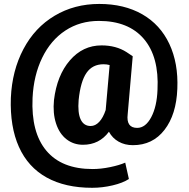

<svg xmlns="http://www.w3.org/2000/svg" viewBox="-20 -708 936 950"><path d="M857.4 -268.6Q852.5 -141.1 793.9 -65.4Q735.4 10.3 637.7 10.3Q597.7 10.3 566.9 -7.1Q536.1 -24.4 519 -56.2Q471.2 8.3 390.6 8.3Q343.8 8.3 308.6 -19.3Q273.4 -46.9 257.1 -97.7Q240.7 -148.4 247.1 -212.9Q261.7 -335 325.7 -409.2Q389.6 -483.4 482.4 -483.4Q554.2 -483.4 606 -450.2L636.7 -429.7L611.8 -143.1Q603.5 -75.2 658.7 -75.2Q700.2 -75.2 728.3 -128.2Q756.3 -181.2 759.3 -263.7Q767.6 -426.8 691.7 -515.6Q615.7 -604.5 469.2 -604.5Q376 -604.5 303.5 -556.9Q231 -509.3 188.7 -422.1Q146.5 -335 141.1 -223.6Q133.3 -52.7 209.5 37.8Q285.6 128.4 438 128.4Q479 128.4 524.9 118.9Q570.8 109.4 599.6 96.7L617.7 177.7Q587.9 197.3 537.4 209.2Q486.8 221.2 436 221.2Q302.7 221.2 210.7 170.2Q118.7 119.1 73.7 19Q28.8 -81.1 33.7 -223.6Q39.6 -358.4 95.9 -465.1Q152.3 -571.8 250.2 -630.1Q348.1 -688.5 471.2 -688.5Q594.2 -688.5 683.6 -637.5Q772.9 -586.4 817.9 -490.7Q862.8 -395 857.4 -268.6ZM369.1 -212.9Q363.8 -149.4 379.2 -116.9Q394.5 -84.5 428.7 -84.5Q451.7 -84.5 470.9 -105Q490.2 -125.5 502.9 -163.6L522.5 -386.2Q507.8 -390.1 492.2 -390.1Q437.5 -390.1 408 -347.4Q378.4 -304.7 369.1 -212.9Z"/></svg>

Font: Roboto
Style: Regular
Weight: 900
Designer: Google
Version: Version 2.001171; 2014